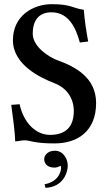

<svg xmlns="http://www.w3.org/2000/svg" viewBox="-20 -678 515 921"><path d="M382 -631C327 -639 321 -658 228 -658C142 -658 42 -605 42 -485C42 -368 171 -306 243 -278C304 -254 334 -203 334 -145C334 -71 296 -31 220 -31C153 -31 94 -87 74 -178L34 -175C44 -99 51 -51 53 0C70 0 79 -5 99 -5C123 -5 143 10 241 10C355 10 441 -51 441 -184C441 -305 342 -358 258 -388C216 -403 137 -453 137 -517C137 -573 161 -619 227 -619C312 -619 345 -540 363 -474L403 -479C394 -528 386 -578 382 -631ZM243 45C207 45 192 69 192 85C192 101 201 126 242 126C250 126 260 123 271 117C272 120 273 123 273 127C273 133 270 191 194 206L198 223C288 219 305 143 305 117C305 82 282 45 243 45Z"/></svg>

Font: Libertinus Serif Semibold
Style: Regular
Weight: 600
Designer: Philipp H. Poll, Khaled Hosny
Foundry: Caleb Maclennan
Version: Version 7.050;RELEASE